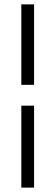

<svg xmlns="http://www.w3.org/2000/svg" viewBox="-20 -731 257 883"><path d="M136.7 -710.9V-340.8H78.1V-710.9ZM136.7 131.8H78.1V-245.1H136.7Z"/></svg>

Font: Vazirmatn RD UI FD ExtraLight
Style: Regular
Weight: 200
Designer: Saber Rastikerdar
Foundry: Saber Rastikerdar
Version: Version 33.003